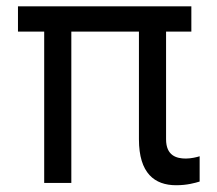

<svg xmlns="http://www.w3.org/2000/svg" viewBox="-20 -565 671 593"><path d="M571 -545.5H35.5V-467.3H116.5V0H200.3V-467.3H409.1V-134.9C409.1 -29.8 457.4 7.1 524.1 7.1C558.2 7.1 582.4 0 596.6 -4.3V-82.4C588.1 -79.5 569.6 -75.3 554 -75.3C525.6 -75.3 492.9 -83.8 492.9 -134.9V-467.3H571Z"/></svg>

Font: Magic Ui Pro
Style: Regular
Weight: 400
Designer: Stefan Endress, Andreas Faust
Version: Version 1.000;FEAKit 1.0